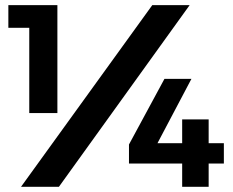

<svg xmlns="http://www.w3.org/2000/svg" viewBox="-20 -720 899 740"><path d="M12.2 -612.8V-700.2H201.2V-284.2H92.8V-612.8ZM61 0 566.9 -700.2H710.9L207 0ZM477.1 -89.8V-163.1L613.8 -416H717.8L586.9 -168H682.1V-259.8H784.2V-168H842.8V-89.8H784.2V0H682.1V-89.8Z"/></svg>

Font: Montserrat Semi Bold
Style: Regular
Weight: 600
Designer: Julieta Ulanovsky
Foundry: Julieta Ulanovsky
Version: Version 3.001;PS 003.001;hotconv 1.0.70;makeotf.lib2.5.58329